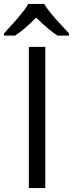

<svg xmlns="http://www.w3.org/2000/svg" viewBox="-48 -951 369 971"><path d="M28 -771Q71 -798 135 -862Q202 -796 243 -771H301V-782Q291 -792 277 -808Q225 -864 214 -878Q188 -909 176 -931H95Q85 -912 59 -880Q30 -844 -28 -782V-771ZM181 -714H98V0H181Z"/></svg>

Font: OpenSansMMV
Style: Regular
Weight: 400
Designer: Steve Matteson
Foundry: Ascender Corporation
Version: Version 4.000